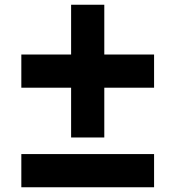

<svg xmlns="http://www.w3.org/2000/svg" viewBox="-20 -755 740 810"><path d="M630 35V-105H70V35ZM70 -385H280V-175H420V-385H630V-525H420V-735H280V-525H70Z"/></svg>

Font: Abstante
Style: Regular
Weight: 500
Designer: Valerio Brotto (Silverblur_type)
Version: Version 1.000;Glyphs 3.1.2 (3151)